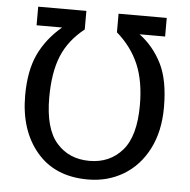

<svg xmlns="http://www.w3.org/2000/svg" viewBox="-51 -739 794 802"><g transform="rotate(5 346.0 -338.5)"><path d="M346 12Q208 12 131.5 -78.5Q55 -169 55 -315Q55 -419 87.5 -488Q120 -557 184 -611H77V-689H279V-611Q213 -559 184.5 -489.5Q156 -420 156 -315Q156 -185 208 -125.5Q260 -66 346 -66Q431 -66 483.5 -126Q536 -186 536 -316Q536 -417 506 -487Q476 -557 414 -611V-689H616V-611H509Q568 -567 602.5 -498.5Q637 -430 637 -316Q637 -215 599 -141Q561 -67 495 -27.5Q429 12 346 12Z"/></g></svg>

Font: Trujillo
Style: Regular
Weight: 400
Designer: Fira Sans original fonts by bBox Type GmbH, Carrois Corporate GbR, & Edenspiekermann AG / Changes by Cristiano Sobral
Foundry: Fira Sans original fonts by bBox Type GmbH, Carrois Corporate GbR, & Edenspiekermann AG / Changes by Cristiano Sobral
Version: Version 4.301;October 17, 2021;FontCreator 14.0.0.2814 64-bi